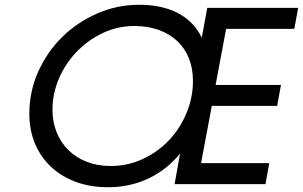

<svg xmlns="http://www.w3.org/2000/svg" viewBox="-20 -772 1270 805"><path d="M735 -128Q678 -59 601 -23Q524 13 433 13Q358 13 297.5 -9.5Q237 -32 193.5 -73Q150 -114 126.5 -170.5Q103 -227 103 -295Q103 -388 140 -471Q177 -554 240.5 -616.5Q304 -679 387.5 -715.5Q471 -752 564 -752Q659 -752 726 -717Q793 -682 826 -614L849 -739H1230L1214 -651H928L884 -416H1158L1142 -328H868L823 -88H1109L1093 0H712ZM200 -312Q200 -261 217.5 -217.5Q235 -174 267 -142.5Q299 -111 344 -93.5Q389 -76 444 -76Q516 -76 579 -105.5Q642 -135 688.5 -184Q735 -233 762 -298Q789 -363 789 -433Q789 -485 772 -527.5Q755 -570 723 -600Q691 -630 645.5 -646.5Q600 -663 543 -663Q474 -663 412 -634Q350 -605 302.5 -556Q255 -507 227.5 -443.5Q200 -380 200 -312Z"/></svg>

Font: Involve Medium Oblique
Style: Italic
Weight: 500
Italic angle: -10.5°
Designer: Stefan Peev
Foundry: Context Ltd.
Version: Version 1.001